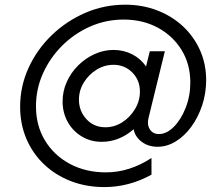

<svg xmlns="http://www.w3.org/2000/svg" viewBox="-20 -653 915 807"><path d="M418.8 133.3Q342.4 133.3 277.8 108.3Q213.2 83.3 165.3 37.8Q117.4 -7.6 91 -69.4Q64.6 -131.2 64.6 -204.2Q64.6 -290.3 100 -367.7Q135.4 -445.1 197.2 -504.9Q259 -564.6 338.5 -599Q418.1 -633.3 506.2 -633.3Q578.5 -633.3 640.6 -609.4Q702.8 -585.4 749 -542.4Q795.1 -499.3 820.8 -441.7Q846.5 -384 846.5 -316Q846.5 -261.1 829.9 -210.8Q813.2 -160.4 784.4 -120.8Q755.6 -81.2 718.8 -58.7Q681.9 -36.1 642.4 -36.1Q603.5 -36.1 575.7 -56.9Q547.9 -77.8 541.7 -109.7Q480.6 -56.9 407.6 -56.9Q360.4 -56.9 322.9 -79.9Q285.4 -102.8 264.2 -141.3Q243.1 -179.9 243.1 -226.4Q243.1 -269.4 260.4 -308.3Q277.8 -347.2 308 -377.4Q338.2 -407.6 376.7 -425.3Q415.3 -443.1 456.9 -443.1Q500 -443.1 535.8 -424.7Q571.5 -406.2 593.8 -373.6L609.7 -437.5H672.9L604.2 -156.9Q597.2 -129.9 609.7 -109.7Q622.2 -89.6 647.9 -89.6Q680.6 -89.6 710.8 -120.1Q741 -150.7 760.4 -200Q779.9 -249.3 779.9 -306.2Q779.9 -383.3 743.1 -443.1Q706.2 -502.8 643.1 -536.8Q579.9 -570.8 500 -570.8Q425.7 -570.8 359.4 -541.7Q293.1 -512.5 241.7 -461.5Q190.3 -410.4 160.8 -344.8Q131.2 -279.2 131.2 -206.2Q131.2 -125 169.1 -62.5Q206.9 0 273.6 35.8Q340.3 71.5 425.7 71.5Q523.6 71.5 616.7 11.1V81.2Q522.2 133.3 418.8 133.3ZM422.9 -118.1Q461.1 -118.1 494.1 -139.2Q527.1 -160.4 547.6 -194.8Q568.1 -229.2 568.1 -268.1Q568.1 -316 536.1 -348.3Q504.2 -380.6 456.9 -380.6Q418.8 -380.6 385.8 -360.1Q352.8 -339.6 332.3 -306.2Q311.8 -272.9 311.8 -234Q311.8 -186.8 343.1 -152.4Q374.3 -118.1 422.9 -118.1Z"/></svg>

Font: Afacad
Style: Italic
Weight: 400
Italic angle: -14°
Designer: Kristian Moeller
Foundry: Dicotype
Version: Version 1.000